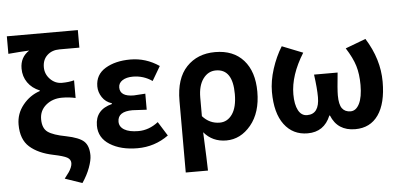

<svg xmlns="http://www.w3.org/2000/svg" viewBox="-61 -928 2641 1268"><g transform="rotate(-5 1259.5 -293.5)"><path d="M436.5 210.9 322.3 171.9Q343.8 144.5 352.5 131.8Q361.3 119.1 368.2 103Q375 86.9 375 73.2Q375 48.8 351.6 35.6Q328.1 22.5 261.7 8.8Q162.1 -11.7 106 -61.5Q49.8 -111.3 49.8 -210Q49.8 -282.2 95.7 -339.4Q141.6 -396.5 209 -418.9V-422.9Q158.2 -443.4 129.9 -483.9Q101.6 -524.4 101.6 -577.1Q101.6 -652.3 162.1 -691.4Q102.5 -688.5 23.4 -681.6V-797.9H494.1V-681.6H362.3Q312.5 -681.6 280.8 -652.3Q249 -623 249 -573.2Q249 -527.3 281.7 -493.7Q314.5 -460 359.4 -460Q404.3 -460 440.4 -469.7V-352.5Q398.4 -362.3 350.6 -362.3Q288.1 -362.3 244.6 -326.2Q201.2 -290 201.2 -232.4Q201.2 -171.9 236.3 -147Q271.5 -122.1 355.5 -106.4Q442.4 -88.9 473.6 -59.1Q504.9 -29.3 504.9 34.2Q504.9 65.4 487.3 113.8Q469.7 162.1 436.5 210.9Z M819.3 13.7Q709 13.7 636.7 -31.7Q564.5 -77.1 564.5 -158.2Q564.5 -263.7 675.8 -292V-296.9Q634.8 -309.6 612.3 -343.8Q589.8 -377.9 589.8 -416Q589.8 -494.1 656.2 -534.2Q722.7 -574.2 822.3 -574.2Q924.8 -574.2 1012.7 -514.6L957 -419.9Q899.4 -460 829.1 -460Q786.1 -460 759.8 -442.9Q733.4 -425.8 733.4 -396.5Q733.4 -335.9 825.2 -335.9Q835 -335.9 901.4 -340.8V-234.4Q821.3 -239.3 807.6 -239.3Q709 -239.3 709 -171.9Q709 -137.7 741.7 -118.2Q774.4 -98.6 835 -98.6Q905.3 -98.6 966.8 -146.5L1025.4 -52.7Q933.6 13.7 819.3 13.7Z M1122.1 201.2V-273.4Q1122.1 -421.9 1194.3 -498Q1266.6 -574.2 1383.8 -574.2Q1504.9 -574.2 1572.3 -498.5Q1639.6 -422.9 1639.6 -289.1Q1639.6 -151.4 1571.3 -68.8Q1502.9 13.7 1408.2 13.7Q1316.4 13.7 1259.8 -53.7Q1268.6 142.6 1269.5 201.2ZM1375 -107.4Q1425.8 -107.4 1458 -153.3Q1490.2 -199.2 1490.2 -287.1Q1490.2 -453.1 1378.9 -453.1Q1327.1 -453.1 1293.9 -407.7Q1260.7 -362.3 1260.7 -283.2V-160.2Q1307.6 -107.4 1375 -107.4Z M1947.3 13.7Q1849.6 13.7 1792.5 -62.5Q1735.4 -138.7 1735.4 -279.3Q1735.4 -351.6 1760.7 -430.7Q1786.1 -509.8 1826.2 -574.2L1963.9 -519.5Q1875 -377 1875 -251Q1875 -183.6 1895.5 -145Q1916 -106.4 1954.1 -106.4Q2035.2 -106.4 2035.2 -218.8Q2035.2 -276.4 2022.5 -369.1H2178.7Q2167 -258.8 2167 -218.8Q2167 -158.2 2186 -132.3Q2205.1 -106.4 2242.2 -106.4Q2278.3 -106.4 2300.3 -149.9Q2322.3 -193.4 2322.3 -274.4Q2322.3 -346.7 2305.7 -401.4Q2289.1 -456.1 2246.1 -523.4L2380.9 -574.2Q2469.7 -432.6 2469.7 -283.2Q2469.7 -139.6 2416 -63Q2362.3 13.7 2262.7 13.7Q2145.5 13.7 2103.5 -90.8H2099.6Q2056.6 13.7 1947.3 13.7Z"/></g></svg>

Font: Bpmf Zihi Sans Bold
Style: Bold
Weight: 700
Foundry: But Ko
Version: Version 1.320